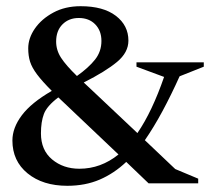

<svg xmlns="http://www.w3.org/2000/svg" viewBox="-20 -589 677 619"><path d="M197 10Q118 10 69 -30Q20 -70 20 -136Q20 -177 50.5 -217.5Q81 -258 147 -296Q116 -327 99.5 -349Q83 -371 77 -390Q71 -409 71 -433Q71 -466 92.5 -497Q114 -528 152 -548.5Q190 -569 240 -569Q313 -569 353.5 -538Q394 -507 394 -458Q394 -420 357.5 -389.5Q321 -359 250 -323Q258 -316 265.5 -308.5Q273 -301 282 -293L423 -160Q447 -195 468.5 -240.5Q490 -286 509 -341L420 -374V-388H637V-374L559 -343Q532 -283 504 -231Q476 -179 447 -137L545 -44L619 -13V2H459L387 -67Q348 -30 301.5 -10Q255 10 197 10ZM161 -455Q161 -427 177 -402.5Q193 -378 228 -344Q266 -371 286.5 -397Q307 -423 307 -457Q307 -490 287 -510.5Q267 -531 234 -531Q202 -531 181.5 -510.5Q161 -490 161 -455ZM112 -159Q112 -105 148 -75Q184 -45 236 -45Q305 -45 362 -91L226 -220Q209 -236 195 -249.5Q181 -263 168 -275Q131 -247 121.5 -221.5Q112 -196 112 -159Z"/></svg>

Font: Spectral SC Medium
Style: Regular
Weight: 500
Designer: Jean-Baptiste Levee
Foundry: Production Type
Version: Version 2.001